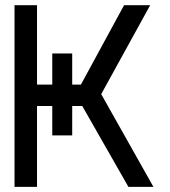

<svg xmlns="http://www.w3.org/2000/svg" viewBox="-20 -732 665 752"><path d="M184.7 -522.7H262.8V-400.6H296.9L465.9 -711.6H568.2L376.4 -363.3L581 0H483L302.2 -316.8H262.8V-201.7H184.7V-316.8H125V0H36.9V-711.6H125V-400.6H184.7Z"/></svg>

Font: Interface
Style: Regular
Weight: 400
Designer: Rasmus Andersson
Foundry: rsms
Version: Version 1.8